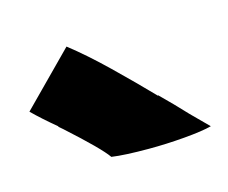

<svg xmlns="http://www.w3.org/2000/svg" viewBox="-46 -759 355 299"><g transform="rotate(-15 131.5 -609.5)"><path d="M198 -592V-593L218 -573L238 -552Q265 -525 265 -525Q250 -521 220.5 -518.5Q191 -516 163 -516Q124 -516 103 -519Q92 -535 42 -580L35 -586H36Q13 -605 -2 -620L80 -703Q107 -682 139 -651Q171 -620 198 -592Z"/></g></svg>

Font: Londrina Solid Black
Style: Regular
Weight: 900
Designer: Marcelo Magalhaes
Foundry: Marcelo Magalhães
Version: Version 1.002